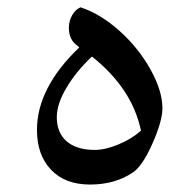

<svg xmlns="http://www.w3.org/2000/svg" viewBox="-20 -490 520 520"><path d="M80.1 -138.2Q80.1 -252 194.8 -361.8L189.9 -366.2Q166.5 -381.8 166.5 -414.6Q166.5 -433.1 175.5 -449Q184.6 -464.8 198.2 -470.2Q252 -452.6 303.5 -406.5Q355 -360.4 387.5 -302Q419.9 -243.7 419.9 -196.8Q419.9 -162.1 392.8 -101.1Q365.7 -40 339.8 -22.9Q291.5 9.8 224.1 9.8Q156.2 9.8 118.2 -30.3Q80.1 -70.3 80.1 -138.2ZM361.8 -136.2Q337.9 -250.5 229 -336.9Q186 -296.4 159.9 -252.2Q133.8 -208 133.8 -172.9Q133.8 -130.4 160.6 -107.2Q187.5 -84 236.8 -84Q265.1 -84 301 -98.9Q336.9 -113.8 361.8 -136.2Z"/></svg>

Font: Droid Arabic Naskh Colored
Style: Regular
Weight: 400
Designer: Pascal Zoghbi
Foundry: Ascender Corporation
Version: Version 1.00